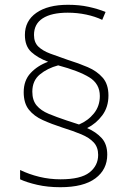

<svg xmlns="http://www.w3.org/2000/svg" viewBox="-20 -780 557 802"><path d="M79 -395Q79 -444 108 -475Q137 -506 181 -522Q138 -538 111 -562.5Q84 -587 84 -634Q84 -693 132 -726.5Q180 -760 264 -760Q311 -760 350 -751.5Q389 -743 421 -730L407 -697Q378 -711 340.5 -719Q303 -727 263 -727Q195 -727 158.5 -703.5Q122 -680 122 -634Q122 -603 140 -585.5Q158 -568 190 -556Q222 -544 263 -530Q308 -516 346.5 -499.5Q385 -483 409 -455.5Q433 -428 433 -381Q433 -333 407.5 -298.5Q382 -264 344 -245Q381 -229 404.5 -203.5Q428 -178 428 -134Q428 -72 378.5 -35Q329 2 232 2Q179 2 135.5 -8Q92 -18 64 -31V-70Q101 -52 144 -41.5Q187 -31 233 -31Q317 -31 353.5 -59.5Q390 -88 390 -133Q390 -165 371.5 -185Q353 -205 319.5 -219Q286 -233 241 -247Q195 -262 158.5 -278.5Q122 -295 100.5 -322Q79 -349 79 -395ZM115 -397Q115 -361 133 -339.5Q151 -318 183.5 -304.5Q216 -291 258 -277L310 -260Q348 -276 372.5 -306.5Q397 -337 397 -379Q397 -430 353 -457Q309 -484 223 -507Q178 -495 146.5 -469Q115 -443 115 -397Z"/></svg>

Font: Noto Sans ExtraLight
Style: Regular
Weight: 200
Designer: Monotype Design Team
Foundry: Monotype Imaging Inc.
Version: Version 2.007